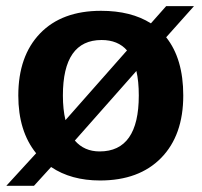

<svg xmlns="http://www.w3.org/2000/svg" viewBox="-20 -573 651 620"><path d="M571.8 -264.6Q571.8 -136.2 500.5 -63.2Q429.2 9.8 303.2 9.8Q209.5 9.8 145 -33.7L89.8 26.9H0.5L96.7 -78.1Q39.1 -149.4 39.1 -264.6Q39.1 -392.1 109.4 -465.1Q179.7 -538.1 306.2 -538.1Q403.3 -538.1 467.3 -497.6L516.6 -553.2H606.4L516.6 -452.6Q571.8 -383.3 571.8 -264.6ZM183.1 -264.6Q183.1 -219.7 191.4 -185.1L390.1 -410.2Q360.8 -443.8 308.1 -443.8Q183.1 -443.8 183.1 -264.6ZM428.2 -264.6Q428.2 -310.5 420.4 -343.8L221.7 -119.1Q252 -84 301.8 -84Q428.2 -84 428.2 -264.6Z"/></svg>

Font: Liberation Sans
Style: Bold
Weight: 700
Designer: Steve Matteson
Foundry: Ascender Corporation
Version: Version 2.1.5